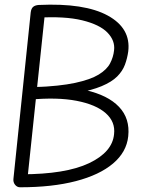

<svg xmlns="http://www.w3.org/2000/svg" viewBox="-20 -793 615 813"><path d="M523 -575Q519 -546 509 -519Q499 -492 476 -469Q453 -446 410 -428Q367 -410 297.5 -398Q228 -386 124 -381L128 -424Q233 -428 298 -442Q363 -456 397.5 -477Q432 -498 446 -524.5Q460 -551 463 -580Q468 -621 435 -655Q402 -689 328 -707Q254 -725 137 -718L144 -772Q338 -781 436.5 -727Q535 -673 523 -575ZM523 -216Q516 -149 458.5 -100.5Q401 -52 301 -26Q201 0 65 0L70 -55Q258 -55 357 -102Q456 -149 463 -225Q469 -277 428 -313.5Q387 -350 305 -366Q223 -382 105 -371L108 -423Q247 -433 342 -411.5Q437 -390 484 -340.5Q531 -291 523 -216ZM37 -37 110 -740Q112 -757 120.5 -764Q129 -771 144 -772L170 -735L96 -34L65 0Q52 0 43.5 -11Q35 -22 37 -37Z"/></svg>

Font: Edu NSW ACT Foundation
Style: Regular
Weight: 400
Designer: Tina and Corey Anderson
Foundry: Google for Education
Version: Version 1.003